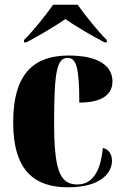

<svg xmlns="http://www.w3.org/2000/svg" viewBox="-20 -786 529 816"><path d="M82 -616V-606H92C138 -630 212 -673 258 -705C303 -673 378 -630 424 -606H434V-616C395 -654 342 -721 310 -766H206C174 -721 121 -654 82 -616ZM269 10C414 10 456 -56 456 -102C456 -129 443 -152 417 -157C406 -40 362 -2 308 -2C233 -2 210 -66 210 -267C210 -481 222 -540 267 -540C304 -540 317 -501 317 -350C440 -350 458 -405 458 -440C458 -501 406 -550 272 -550C133 -550 36 -483 36 -266C36 -58 129 10 269 10Z"/></svg>

Font: Noto Serif Display Condensed Black
Style: Regular
Weight: 900
Width: 3
Designer: Monotype Design Team
Foundry: Monotype Imaging Inc.
Version: Version 2.009